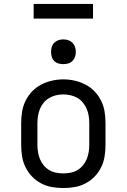

<svg xmlns="http://www.w3.org/2000/svg" viewBox="-20 -942 640 970"><path d="M300 8Q271 8 242.5 3Q214 -2 188 -15.5Q162 -29 141.5 -50.5Q121 -72 108.5 -98Q96 -124 91.5 -152.5Q87 -181 87 -210V-320Q87 -349 91.5 -377.5Q96 -406 109 -432.5Q122 -459 142 -480Q162 -501 188 -514.5Q214 -528 242.5 -534.5Q271 -541 300 -541Q329 -541 357.5 -534.5Q386 -528 412 -514.5Q438 -501 458 -480Q478 -459 491 -432.5Q504 -406 508.5 -377.5Q513 -349 513 -320V-210Q513 -181 508.5 -152.5Q504 -124 491.5 -98Q479 -72 458.5 -50.5Q438 -29 412 -15.5Q386 -2 357.5 3Q329 8 300 8ZM300 -66Q318 -66 336.5 -69.5Q355 -73 371 -82.5Q387 -92 399 -106.5Q411 -121 418 -138Q425 -155 428 -173.5Q431 -192 431 -210V-320Q431 -339 428 -357.5Q425 -376 417.5 -393Q410 -410 398 -424.5Q386 -439 370 -448Q354 -457 335.5 -461Q317 -465 298 -465Q280 -465 262 -460.5Q244 -456 228 -446.5Q212 -437 200.5 -423Q189 -409 182 -392Q175 -375 172 -356.5Q169 -338 169 -320V-210Q169 -192 172 -173.5Q175 -155 182 -138Q189 -121 201 -106.5Q213 -92 229 -82.5Q245 -73 263.5 -69.5Q282 -66 300 -66ZM300 -618Q287 -618 275 -621.5Q263 -625 254 -634Q245 -643 241.5 -655Q238 -667 238 -680Q238 -693 241.5 -705Q245 -717 254 -726Q263 -735 275 -739Q287 -743 300 -743Q313 -743 325 -739Q337 -735 346 -726Q355 -717 359 -705Q363 -693 363 -680Q363 -667 359 -655Q355 -643 346 -634Q337 -625 325 -621.5Q313 -618 300 -618ZM150 -848V-922H450V-848Z"/></svg>

Font: Iosevka Curly Slab Extended
Style: Regular
Weight: 400
Width: 7
Monospace: yes
Designer: Belleve Invis
Foundry: Belleve Invis
Version: Version 11.1.0; ttfautohint (v1.8.3)